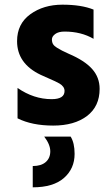

<svg xmlns="http://www.w3.org/2000/svg" viewBox="-20 -533 476 821"><path d="M299 125Q299 188 253.5 228Q208 268 120 268V177Q156 177 175.5 160Q195 143 195 114Q195 85 169 51H282Q299 78 299 125ZM406 -153Q406 -78 352 -37Q298 4 207.5 4Q117 4 55 -27V-157Q124 -109 201 -109Q256 -109 256 -144Q256 -163 234 -176Q218 -185 191 -196.5Q164 -208 154 -213Q53 -261 53 -357Q53 -431 109.5 -472Q166 -513 247 -513Q328 -513 380 -492V-367Q327 -398 256 -398Q230 -398 216 -387.5Q202 -377 202 -364.5Q202 -352 207 -344Q212 -336 223.5 -329Q235 -322 245.5 -316.5Q256 -311 274 -303Q342 -274 374 -238Q406 -202 406 -153Z"/></svg>

Font: Hind Colombo
Style: Bold
Weight: 700
Designer: Jyotish Sonowal, Aditi Pimprikar
Foundry: Indian Type Foundry
Version: Version 1.000;PS 1.0;hotconv 1.0.86;makeotf.lib2.5.63406; tt